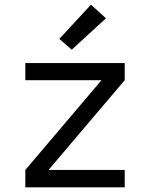

<svg xmlns="http://www.w3.org/2000/svg" viewBox="-20 -799 640 819"><path d="M88 0V-74L413 -457H88V-530H512V-457L187 -74H512V0ZM286 -587 233 -633 368 -779 432 -721Z"/></svg>

Font: Iosevka Mono
Style: Regular
Weight: 400
Designer: Belleve Invis
Foundry: Belleve Invis
Version: Version 11.1.1